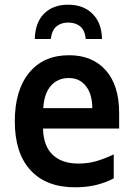

<svg xmlns="http://www.w3.org/2000/svg" viewBox="-20 -787 570 817"><path d="M299 10Q177 10 110 -62.5Q43 -135 43 -271Q43 -403 104 -477.5Q165 -552 274 -552Q373 -552 430 -488Q487 -424 487 -306V-240H163Q165 -165 204.5 -128Q244 -91 313 -91Q357 -91 394 -102.5Q431 -114 464 -130V-28Q432 -11 391.5 -0.5Q351 10 299 10ZM373 -327Q372 -388 345 -421.5Q318 -455 273 -455Q226 -455 197 -422.5Q168 -390 164 -327ZM270 -767Q335 -767 374 -728Q413 -689 414 -621H345Q341 -659 321 -675Q301 -691 270 -691Q240 -691 220.5 -675Q201 -659 196 -621H128Q130 -692 168 -729.5Q206 -767 270 -767Z"/></svg>

Font: Noto Sans Mono Condensed SemiBold
Style: Regular
Weight: 600
Width: 3
Designer: Monotype Design Team
Foundry: Monotype Imaging Inc.
Version: Version 2.014